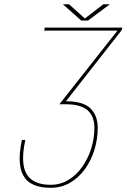

<svg xmlns="http://www.w3.org/2000/svg" viewBox="-20 -866 590 894"><path d="M215.5 8.5Q169 8.5 136.8 -5.5Q104.5 -19.5 88 -49.8Q71.5 -80 71.5 -127.5Q71.5 -156 76.2 -182.8Q81 -209.5 82 -214.5H98Q96.5 -209 92 -182.8Q87.5 -156.5 87.5 -130.5Q87.5 -64 120.8 -34.8Q154 -5.5 215.5 -5.5Q261.5 -5.5 299 -28.5Q336.5 -51.5 363.5 -90Q390.5 -128.5 405 -175.5Q419.5 -222.5 419.5 -271Q419.5 -324.5 387.8 -352.5Q356 -380.5 287 -380.5H256.5L527 -723.5H185.5L188.5 -737.5H549.5L546.5 -725.5L287 -394.5Q367.5 -394.5 401.2 -361.2Q435 -328 435 -271Q435 -218 419.5 -168Q404 -118 375 -78Q346 -38 305.5 -14.8Q265 8.5 215.5 8.5ZM273 -846H301.5L379.5 -776H370L461 -846H491.5L390 -770.5H358Z"/></svg>

Font: Epilogue Thin
Style: Italic
Weight: 250
Italic angle: -12°
Designer: Tyler Finck
Foundry: Etcetera Type Co
Version: Version 2.112